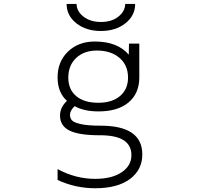

<svg xmlns="http://www.w3.org/2000/svg" viewBox="-20 -749 1040 998"><path d="M335 -345.7Q335 -284.2 376 -249.5Q417 -214.8 491.2 -214.8Q562.5 -214.8 604 -250Q645.5 -285.2 645.5 -345.7Q645.5 -410.2 601.1 -448.2Q556.6 -486.3 483.4 -486.3Q417 -486.3 376 -447.8Q335 -409.2 335 -345.7ZM630.9 -728.5H682.6Q682.6 -668 631.8 -627.9Q581.1 -587.9 504.4 -587.9Q427.7 -587.9 377 -627.9Q326.2 -668 326.2 -728.5H377.9Q378.9 -689.5 414.6 -662.1Q450.2 -634.8 504.9 -634.8Q559.6 -634.8 594.7 -662.1Q629.9 -689.5 630.9 -728.5ZM474.6 180.7Q561.5 180.7 612.3 146.5Q663.1 112.3 663.1 57.6Q663.1 -46.9 498 -45.9Q390.6 -45.9 341.3 -70.3Q292 -94.7 292 -148.4Q292 -191.4 328.1 -224.6Q279.3 -268.6 279.3 -346.7Q279.3 -428.7 333.5 -481Q387.7 -533.2 472.7 -533.2Q590.8 -533.2 649.4 -464.8L650.4 -522.5H704.1V-346.7Q704.1 -263.7 648.4 -216.8Q592.8 -169.9 492.2 -169.9Q416 -169.9 368.2 -197.3Q343.8 -174.8 343.8 -152.3Q343.8 -135.7 353.5 -124Q363.3 -112.3 399.9 -104Q436.5 -95.7 502.9 -95.7Q719.7 -95.7 719.7 53.7Q719.7 133.8 655.3 181.6Q590.8 229.5 474.6 229.5Q372.1 229.5 279.3 186.5V129.9Q373 180.7 474.6 180.7Z"/></svg>

Font: Gen Shin Gothic Monospace Light
Style: Regular
Weight: 300
Designer: [Source Han Sans]
Ryoko NISHIZUKA  (kana & ideographs); Paul D. Hunt (Latin, Greek & Cyrillic); Wenlong ZHANG  (bopomofo
Version: Version 1.002.20150607